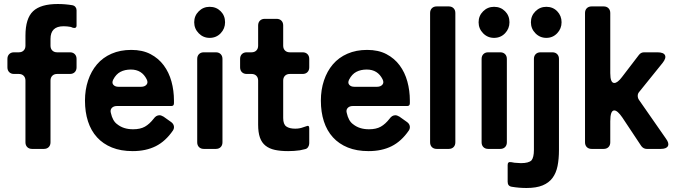

<svg xmlns="http://www.w3.org/2000/svg" viewBox="-20 -743 3396 958"><path d="M107 -33V-341Q107 -356 98 -365Q89 -374 74 -374H50Q35 -374 26 -383Q17 -392 17 -407V-449Q17 -464 26 -473Q35 -482 50 -482H74Q89 -482 98 -491Q107 -500 107 -515V-565Q107 -651 145 -687Q183 -723 268 -723Q305 -723 341 -717Q351 -715 356.5 -708Q362 -701 362 -692V-615Q362 -601 346 -604Q345 -605 342 -605L335 -608Q334 -608 333 -608.5Q332 -609 331 -609Q315 -612 297 -612Q232 -612 232 -549V-515Q232 -500 241 -491Q250 -482 265 -482H329Q344 -482 353 -473Q362 -464 362 -449V-407Q362 -392 353 -383Q344 -374 329 -374H265Q250 -374 241 -365Q232 -356 232 -341V-33Q232 -18 223 -9Q214 0 199 0H140Q125 0 116 -9Q107 -18 107 -33Z M642 11Q583 11 538.5 -7Q494 -25 464 -58Q434 -91 419 -137.5Q404 -184 404 -241Q404 -295 419.5 -341.5Q435 -388 464 -422Q493 -456 536.5 -475Q580 -494 635 -494Q691 -494 731 -473Q771 -452 797 -417Q823 -382 835.5 -336.5Q848 -291 848 -241V-228Q848 -214 835 -214H563Q547 -214 538 -204.5Q529 -195 533 -180Q542 -139 565 -123Q596 -98 644 -98Q680 -98 703 -111Q726 -124 747 -151Q759 -168 776 -168Q784 -168 796 -161L834 -134Q845 -126 847.5 -114.5Q850 -103 843 -92Q806 -38 757 -13.5Q708 11 642 11ZM571 -310H684Q702 -310 711 -320.5Q720 -331 712 -347Q688 -396 633 -396Q603 -396 581 -384.5Q559 -373 545 -346Q537 -330 545.5 -320Q554 -310 571 -310Z M1026 -554Q994 -554 971.5 -577Q949 -600 949 -632Q949 -664 971.5 -686.5Q994 -709 1026 -709Q1059 -709 1081 -687Q1103 -665 1103 -632Q1103 -600 1081 -577Q1059 -554 1026 -554ZM964 -33V-449Q964 -464 973 -473Q982 -482 997 -482H1057Q1072 -482 1081 -473Q1090 -464 1090 -449V-33Q1090 -18 1081 -9Q1072 0 1057 0H997Q982 0 973 -9Q964 -18 964 -33Z M1418 11Q1380 11 1352 5Q1324 -1 1305 -16Q1286 -31 1277 -56.5Q1268 -82 1268 -121V-341Q1268 -356 1259 -365Q1250 -374 1235 -374H1211Q1196 -374 1187 -383Q1178 -392 1178 -407V-449Q1178 -464 1187 -473Q1196 -482 1211 -482H1235Q1250 -482 1259 -491Q1268 -500 1268 -515V-616Q1268 -631 1277 -640Q1286 -649 1301 -649H1360Q1375 -649 1384 -640Q1393 -631 1393 -616V-515Q1393 -500 1402 -491Q1411 -482 1426 -482H1490Q1505 -482 1514 -473Q1523 -464 1523 -449V-407Q1523 -392 1514 -383Q1505 -374 1490 -374H1426Q1411 -374 1402 -365Q1393 -356 1393 -341V-154Q1393 -123 1408.5 -112Q1424 -101 1453 -101Q1475 -101 1493 -108Q1498 -109 1508 -113Q1523 -120 1523 -103V-28Q1523 -18 1517.5 -9.5Q1512 -1 1503 1L1476 7Q1462 9 1447 10Q1432 11 1418 11Z M1819 11Q1760 11 1715.5 -7Q1671 -25 1641 -58Q1611 -91 1596 -137.5Q1581 -184 1581 -241Q1581 -295 1596.5 -341.5Q1612 -388 1641 -422Q1670 -456 1713.5 -475Q1757 -494 1812 -494Q1868 -494 1908 -473Q1948 -452 1974 -417Q2000 -382 2012.5 -336.5Q2025 -291 2025 -241V-228Q2025 -214 2012 -214H1740Q1724 -214 1715 -204.5Q1706 -195 1710 -180Q1719 -139 1742 -123Q1773 -98 1821 -98Q1857 -98 1880 -111Q1903 -124 1924 -151Q1936 -168 1953 -168Q1961 -168 1973 -161L2011 -134Q2022 -126 2024.5 -114.5Q2027 -103 2020 -92Q1983 -38 1934 -13.5Q1885 11 1819 11ZM1748 -310H1861Q1879 -310 1888 -320.5Q1897 -331 1889 -347Q1865 -396 1810 -396Q1780 -396 1758 -384.5Q1736 -373 1722 -346Q1714 -330 1722.5 -320Q1731 -310 1748 -310Z M2126 -33V-678Q2126 -693 2135 -702Q2144 -711 2159 -711H2219Q2234 -711 2243 -702Q2252 -693 2252 -678V-33Q2252 -18 2243 -9Q2234 0 2219 0H2159Q2144 0 2135 -9Q2126 -18 2126 -33Z M2445 -554Q2413 -554 2390.5 -577Q2368 -600 2368 -632Q2368 -664 2390.5 -686.5Q2413 -709 2445 -709Q2478 -709 2500 -687Q2522 -665 2522 -632Q2522 -600 2500 -577Q2478 -554 2445 -554ZM2383 -33V-449Q2383 -464 2392 -473Q2401 -482 2416 -482H2476Q2491 -482 2500 -473Q2509 -464 2509 -449V-33Q2509 -18 2500 -9Q2491 0 2476 0H2416Q2401 0 2392 -9Q2383 -18 2383 -33Z M2706 -554Q2674 -554 2651.5 -577Q2629 -600 2629 -632Q2629 -664 2651.5 -686.5Q2674 -709 2706 -709Q2739 -709 2760.5 -686.5Q2782 -664 2782 -632Q2782 -600 2760 -577Q2738 -554 2706 -554ZM2607 195Q2570 195 2534 189Q2513 186 2513 164V80Q2513 63 2530 66Q2535 67 2539 67.5Q2543 68 2547 69L2579 71Q2618 71 2632 57Q2644 42 2644 5V-449Q2644 -464 2653 -473Q2662 -482 2677 -482H2736Q2751 -482 2760 -473Q2769 -464 2769 -449V5Q2769 50 2762 85Q2755 120 2737 144.5Q2719 169 2687.5 182Q2656 195 2607 195Z M2899 -33V-678Q2899 -693 2908 -702Q2917 -711 2932 -711H2992Q3007 -711 3016 -702Q3025 -693 3025 -678V-378Q3025 -329 3045 -329Q3061 -329 3083 -358L3168 -469Q3178 -482 3194 -482H3260Q3291 -482 3298 -467.5Q3305 -453 3286 -429L3169 -284Q3162 -276 3162 -265Q3162 -254 3168 -245L3303 -51Q3320 -28 3312.5 -14Q3305 0 3277 0H3207Q3191 0 3180 -14L3085 -157Q3061 -192 3045 -192Q3025 -192 3025 -138V-33Q3025 -18 3016 -9Q3007 0 2992 0H2932Q2917 0 2908 -9Q2899 -18 2899 -33Z"/></svg>

Font: Higure Gothic Black
Style: Regular
Weight: 900
Designer: Yoshimichi Ohira
Foundry: Positype
Version: Version 1.000